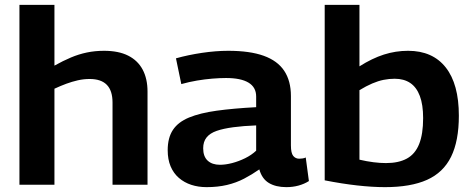

<svg xmlns="http://www.w3.org/2000/svg" viewBox="-20 -760 1944 790"><path d="M60 0V-740H204V-490Q240 -510 272 -523.5Q304 -537 337.5 -544Q371 -551 408 -551Q468 -551 507.5 -531Q547 -511 567 -473.5Q587 -436 587 -383V0H443V-338Q443 -387 419.5 -411Q396 -435 349 -435Q324 -435 300 -429.5Q276 -424 253 -415.5Q230 -407 204 -395V0Z M670 -142Q670 -193 691.5 -225.5Q713 -258 758 -276.5Q803 -295 871.5 -304.5Q940 -314 1034 -319V-363Q1034 -401 1002.5 -420Q971 -439 910 -439Q885 -439 854 -436.5Q823 -434 790.5 -428.5Q758 -423 726 -414L704 -520Q754 -534 811 -542.5Q868 -551 919 -551Q1008 -551 1065 -530.5Q1122 -510 1149.5 -468.5Q1177 -427 1177 -365V-162Q1177 -130 1186.5 -118.5Q1196 -107 1211 -107Q1217 -107 1224.5 -108Q1232 -109 1238 -112L1251 -15Q1232 -3 1208.5 3.5Q1185 10 1158 10Q1115 10 1086.5 -7Q1058 -24 1047 -63Q1017 -42 984.5 -25Q952 -8 914 1Q876 10 830 10Q796 10 767 0.5Q738 -9 716 -28Q694 -47 682 -75.5Q670 -104 670 -142ZM816 -150Q816 -116 834.5 -99Q853 -82 885 -82Q908 -82 935 -89Q962 -96 988.5 -109Q1015 -122 1034 -140V-244Q981 -242 940 -236.5Q899 -231 871.5 -221.5Q844 -212 830 -194.5Q816 -177 816 -150Z M1316 -18V-740H1459V-487Q1511 -520 1559.5 -535.5Q1608 -551 1659 -551Q1760 -551 1814 -482.5Q1868 -414 1868 -284Q1868 -180 1836 -115Q1804 -50 1737 -20Q1670 10 1564 10Q1512 10 1449.5 3Q1387 -4 1316 -18ZM1459 -103Q1489 -96 1516.5 -92.5Q1544 -89 1568 -89Q1620 -89 1654 -107.5Q1688 -126 1704.5 -167Q1721 -208 1721 -274Q1721 -329 1707.5 -365Q1694 -401 1668 -418.5Q1642 -436 1604 -436Q1581 -436 1558.5 -431.5Q1536 -427 1511.5 -416.5Q1487 -406 1459 -389Z"/></svg>

Font: Georama SemiExpanded SemiBold
Style: Regular
Weight: 600
Width: 6
Designer: Jean-Baptiste Levee
Foundry: Production Type
Version: Version 1.001